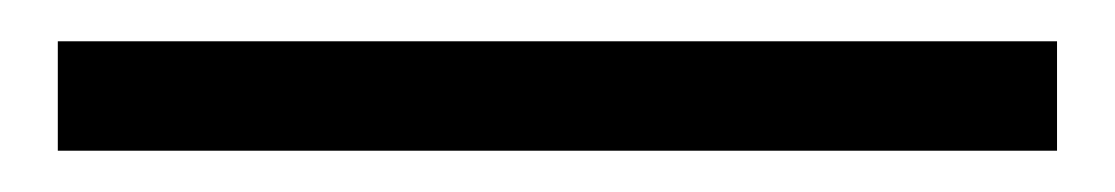

<svg xmlns="http://www.w3.org/2000/svg" viewBox="-20 -20 540 93"><path d="M8 53V0H492V53Z"/></svg>

Font: Nunito Sans 7pt Light
Style: Regular
Weight: 300
Designer: Vernon Adams
Foundry: Vernon Adams
Version: Version 3.101;gftools[0.9.27]